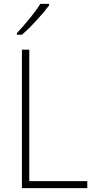

<svg xmlns="http://www.w3.org/2000/svg" viewBox="-20 -970 490 990"><path d="M233 -942V-950H188C159 -904 109 -844 67 -799V-791H93C140 -831 200 -897 233 -942ZM93 0H430V-36H131V-714H93Z"/></svg>

Font: Noto Sans Lao UI SemCond ExtLt
Style: Regular
Weight: 200
Width: 4
Designer: Monotype Design Team
Foundry: Monotype Imaging Inc.
Version: Version 2.000